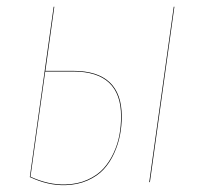

<svg xmlns="http://www.w3.org/2000/svg" viewBox="-20 -537 600 566"><path d="M195.8 -328.1Q338.9 -328.1 338.9 -193.8Q338.9 -165.5 333.7 -138.7Q328.6 -111.8 316.4 -85Q304.2 -58.1 285.9 -38.1Q267.6 -18.1 238.3 -5.1Q209 7.8 172.9 8.8Q121.6 10.3 67.9 -15.1L138.2 -517.1H140.1L113.8 -328.1ZM492.2 -517.1H494.1L421.9 0H419.9ZM172.9 6.8Q209 5.9 237.8 -7.1Q266.6 -20 284.7 -39.8Q302.7 -59.6 314.9 -85.9Q327.1 -112.3 332 -138.9Q336.9 -165.5 336.9 -193.8Q336.9 -326.2 195.8 -326.2H113.3L69.8 -16.1Q123 8.3 172.9 6.8Z"/></svg>

Font: Fira Sans Compressed Two
Style: Italic
Weight: 100
Width: 3
Italic angle: -8°
Designer: Carrois Corporate & Edenspiekermann AG
Foundry: Carrois Corporate GbR & Edenspiekermann AG
Version: Version 4.203;PS 004.203;hotconv 1.0.88;makeotf.lib2.5.64775